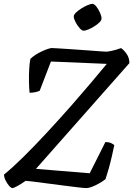

<svg xmlns="http://www.w3.org/2000/svg" viewBox="-25 -960 680 980"><path d="M38.9 0Q31.8 0 21.6 -11.4Q11.5 -22.9 3.5 -39Q-4.5 -55 -4.5 -69.1Q38 -103.3 94.2 -158.8Q150.5 -214.3 214 -282.7Q277.5 -351.2 341.8 -424.2Q387.5 -476.4 434.6 -531.8Q481.6 -587.3 520.1 -634L235 -646L177.7 -497Q171.4 -493.2 156.9 -489.9Q142.5 -486.6 126 -486.6Q123.3 -513.3 122.8 -546Q122.3 -578.8 124.2 -609.2Q126 -639.5 130 -659.4Q140.6 -669.9 156.3 -680.1Q171.9 -690.2 189 -698.1Q206 -706 219.5 -710.4Q233.1 -714.8 238.9 -714.8Q246.1 -714.8 275 -712.9Q303.9 -711 343.2 -708.5Q382.6 -706 420.9 -703Q459.2 -700 486.8 -698.1Q514.5 -696.2 519.3 -696.2Q527.5 -697 540.8 -699.5Q554 -702 568.3 -706.3Q582.6 -710.5 592.6 -714.5Q605.9 -706.5 620.7 -685.9Q635.5 -665.2 635.5 -637.8L158.5 -98.1L432.9 -75.6L513 -235.1Q530.1 -234.9 541.5 -229.8Q552.9 -224.8 558.4 -219.2Q553.4 -195 546.1 -163.1Q538.9 -131.3 530.2 -100.2Q521.5 -69.1 513.5 -45.4Q497.5 -33.1 478.9 -22.8Q460.4 -12.5 443.8 -6.3Q427.3 0 416.2 0Q405.2 0 373.2 -3.8Q341.2 -7.5 299.6 -12.9Q258 -18.3 216.7 -23.7Q175.5 -29.1 145.3 -33Q115 -36.9 106 -37.1Q82 -20.2 63.1 -10.1Q44.3 0 38.9 0ZM402.2 -803.3Q392.9 -803.3 381.2 -816.7Q369.5 -830.1 360.5 -847.4Q351.5 -864.6 351.5 -876.1Q351.5 -884.8 363 -895.9Q374.5 -907 390.5 -917Q406.4 -927 422.1 -933.7Q437.8 -940.4 446.4 -940.4Q455.9 -940.4 466.9 -926.5Q478 -912.5 485.6 -894.8Q493.3 -877.1 493.3 -865.5Q493.3 -856.2 482.4 -845.6Q471.5 -834.9 456.1 -825.3Q440.7 -815.7 425.8 -809.5Q410.8 -803.3 402.2 -803.3Z"/></svg>

Font: Texturina Medium
Style: Italic
Weight: 500
Italic angle: -11°
Designer: Guillermo Torres Carreño
Foundry: Omnibus-Type
Version: Version 1.002